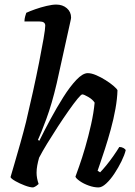

<svg xmlns="http://www.w3.org/2000/svg" viewBox="-20 -820 591 840"><path d="M125 0Q111 0 88.5 -8.5Q66 -17 47.5 -27.5Q29 -38 26 -45Q31 -62 43 -103Q55 -144 69 -193.5Q83 -243 94 -287Q109 -350 124 -418Q139 -486 151 -546.5Q163 -607 170.5 -650.5Q178 -694 178 -708Q178 -726 153 -726H87Q87 -737 90 -748Q93 -759 95 -764Q110 -771 134 -779.5Q158 -788 183.5 -794Q209 -800 226 -800Q254 -800 272.5 -784Q291 -768 291 -743Q291 -739 287.5 -724Q284 -709 278 -681L228 -455Q207 -365 182.5 -299Q158 -233 146 -208L152 -204Q173 -247 200.5 -298Q228 -349 257 -395Q286 -441 314 -470.5Q342 -500 364 -500Q380 -500 401 -491Q422 -482 442.5 -469Q463 -456 477.5 -443.5Q492 -431 494 -425Q493 -388 485 -343.5Q477 -299 464.5 -253.5Q452 -208 439.5 -169.5Q427 -131 418 -105Q409 -79 407 -73L418 -66Q429 -77 445 -96.5Q461 -116 476 -137.5Q491 -159 502 -177Q512 -177 520 -172.5Q528 -168 530 -163Q525 -142 511.5 -114.5Q498 -87 480.5 -60.5Q463 -34 444.5 -17Q426 0 411 0Q391 0 368.5 -8Q346 -16 329.5 -27.5Q313 -39 310 -47Q314 -58 326.5 -93Q339 -128 353 -176Q367 -224 378.5 -275.5Q390 -327 394 -371Q385 -385 366 -396Q347 -407 340 -407Q335 -407 319 -387.5Q303 -368 280.5 -336Q258 -304 233.5 -266.5Q209 -229 187 -193Q165 -157 151 -130Q146 -112 143 -96Q140 -80 140 -64Q140 -41 149 -15Q145 -11 138.5 -6.5Q132 -2 125 0Z"/></svg>

Font: Texturina SemiBold
Style: Italic
Weight: 600
Italic angle: -11°
Designer: Guillermo Torres Carreño
Foundry: Omnibus-Type
Version: Version 1.002; ttfautohint (v1.8.3)